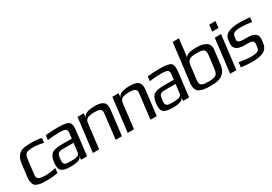

<svg xmlns="http://www.w3.org/2000/svg" viewBox="25 -1539 3385 2388"><g transform="rotate(-30 1718.0 -345.0)"><path d="M392 -4 400 -72C349 -59 299 -53 252 -53C199 -53 165 -59 150 -71C134 -82 128 -106 133 -141L157 -339C162 -378 172 -403 189 -415C205 -427 239 -433 289 -433C336 -433 385 -426 435 -413L443 -479C399 -489 353 -494 307 -494C256 -494 238 -493 194 -487C153 -480 133 -466 109 -442C83 -416 70 -376 64 -326L42 -148C38 -118 39 -93 44 -73C55 -32 70 -13 112 -2C157 11 176 10 235 10C295 10 347 5 392 -4Z M815 0 856 -342C864 -404 857 -445 836 -465C814 -484 762 -494 681 -494C628 -494 568 -491 501 -485L493 -419C555 -427 611 -431 660 -431C706 -431 736 -426 751 -417C766 -408 772 -390 769 -363L760 -286H615C546 -286 498 -276 472 -256C445 -235 429 -198 422 -144C415 -82 422 -41 446 -21C469 0 514 10 580 10C670 10 721 -9 733 -46L728 0ZM510 -141C520 -220 533 -230 614 -230H753L737 -98C730 -47 654 -49 603 -49H585C514 -49 501 -72 510 -141Z M1207 -494C1110 -494 1055 -471 1040 -425L1047 -484H957L898 0H988L1030 -350C1034 -381 1046 -402 1065 -413C1085 -424 1121 -430 1173 -430C1196 -430 1215 -428 1229 -424C1262 -414 1273 -391 1267 -350L1225 0H1315L1358 -355C1371 -461 1322 -494 1207 -494Z M1707 -494C1610 -494 1555 -471 1540 -425L1547 -484H1457L1398 0H1488L1530 -350C1534 -381 1546 -402 1565 -413C1585 -424 1621 -430 1673 -430C1696 -430 1715 -428 1729 -424C1762 -414 1773 -391 1767 -350L1725 0H1815L1858 -355C1871 -461 1822 -494 1707 -494Z M2280 0 2321 -342C2329 -404 2322 -445 2301 -465C2279 -484 2227 -494 2146 -494C2093 -494 2033 -491 1966 -485L1958 -419C2020 -427 2076 -431 2125 -431C2171 -431 2201 -426 2216 -417C2231 -408 2237 -390 2234 -363L2225 -286H2080C2011 -286 1963 -276 1937 -256C1910 -235 1894 -198 1887 -144C1880 -82 1887 -41 1911 -21C1934 0 1979 10 2045 10C2135 10 2186 -9 2198 -46L2193 0ZM1975 -141C1985 -220 1998 -230 2079 -230H2218L2202 -98C2195 -47 2119 -49 2068 -49H2050C1979 -49 1966 -72 1975 -141Z M2847 -357C2859 -448 2797 -494 2664 -494C2615 -494 2578 -489 2552 -479C2525 -468 2510 -455 2506 -440C2508 -461 2518 -534 2521 -555L2538 -700H2448L2382 -158C2373 -88 2386 -38 2429 -16C2473 6 2508 10 2577 10C2604 10 2627 9 2646 8C2745 -1 2810 -49 2823 -158ZM2729 -145C2724 -104 2712 -78 2691 -67C2671 -55 2636 -49 2587 -49C2538 -49 2505 -55 2488 -67C2471 -78 2465 -104 2470 -145L2494 -335C2498 -373 2511 -398 2531 -411C2551 -424 2585 -430 2632 -430C2682 -430 2715 -425 2733 -414C2751 -403 2758 -376 2753 -335Z M3028 -565 3039 -659H2949L2938 -565ZM2959 0 3018 -484H2928L2869 0Z M3194 -217H3249C3302 -217 3337 -208 3331 -160L3325 -111C3322 -87 3310 -71 3289 -64C3268 -56 3238 -52 3198 -52C3166 -52 3111 -58 3032 -71L3024 -2C3081 6 3136 10 3188 10C3256 10 3310 0 3348 -20C3387 -40 3410 -76 3416 -128L3421 -170C3431 -246 3384 -284 3282 -284H3226C3167 -284 3139 -300 3143 -333L3148 -374C3151 -396 3162 -412 3180 -421C3198 -430 3231 -435 3279 -435C3322 -435 3372 -430 3428 -421L3436 -486C3355 -491 3306 -494 3290 -494C3146 -494 3069 -456 3060 -380L3055 -335C3044 -252 3105 -217 3194 -217Z"/></g></svg>

Font: Gamestation Display
Style: Italic
Weight: 400
Designer: Jonas Hecksher
Foundry: Jonas Hecksher, Playtypeª, e-types AS
Version: Version 1.003